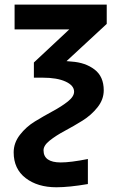

<svg xmlns="http://www.w3.org/2000/svg" viewBox="-20 -583 511 816"><path d="M38.1 64.5Q38.1 24.4 64.5 -9.8Q90.8 -43.9 128.4 -66.9Q166 -89.8 204.1 -110.4Q242.2 -130.9 268.6 -151.9Q294.9 -172.9 294.9 -193.4Q294.9 -219.7 258.8 -236.3Q222.7 -252.9 161.1 -252.9H124V-317.4L274.4 -458H42V-563.5H433.6V-481.4L262.7 -323.2L284.2 -321.3Q342.8 -317.4 381.8 -287.6Q420.9 -257.8 420.9 -199.2Q420.9 -160.2 394.5 -127Q368.2 -93.8 330.6 -70.3Q293 -46.9 255.4 -26.9Q217.8 -6.8 191.4 14.2Q165 35.2 165 55.7Q165 107.4 238.3 107.4Q280.3 107.4 353.5 92.8V199.2Q273.4 212.9 219.7 212.9Q139.6 212.9 88.9 173.8Q38.1 134.8 38.1 64.5Z"/></svg>

Font: Gothic A1
Style: Bold
Weight: 700
Version: Version 2.50